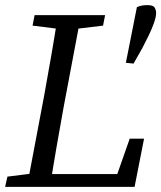

<svg xmlns="http://www.w3.org/2000/svg" viewBox="-23 -729 629 749"><path d="M553 -709Q575 -709 580.5 -699Q586 -689 586 -679Q586 -663 577.5 -639Q569 -615 556.5 -589.5Q544 -564 532 -541L498 -481L468 -484L511 -701Q522 -706 531.5 -707.5Q541 -709 553 -709ZM-3 0 6 -40 126 -55H134L124 0ZM82 0 150 -360Q164 -437 177.5 -515Q191 -593 203 -670H293L225 -310Q211 -233 197.5 -155Q184 -77 172 0ZM104 -629 112 -670H387L379 -629L254 -614H225ZM124 0 133 -50H480L417 0L483 -188H539L502 0Z"/></svg>

Font: Source Serif 4
Style: Italic
Weight: 400
Italic angle: -12°
Designer: Frank Grießhammer
Foundry: Adobe Systems Incorporated
Version: Version 4.004;hotconv 1.0.116;makeotfexe 2.5.65601